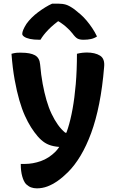

<svg xmlns="http://www.w3.org/2000/svg" viewBox="-20 -833 640 1053"><path d="M456 -545Q501 -545 528.5 -528Q556 -511 551 -465Q542 -355 524 -264.5Q506 -174 480 -103.5Q454 -33 422 20.5Q390 74 353 111Q325 139 296.5 159Q268 179 240 189.5Q212 200 182 200Q173 200 165 198.5Q157 197 150 194.5Q143 192 136.5 187.5Q130 183 123 177Q110 163 102 134.5Q94 106 94 70V66H100Q104 66 108.5 66Q113 66 117 66Q160 66 204 50.5Q248 35 285 -2Q303 -21 320.5 -52.5Q338 -84 352.5 -129.5Q367 -175 378 -235.5Q389 -296 395.5 -371.5Q402 -447 402 -538Q410 -540 417.5 -541.5Q425 -543 431.5 -543.5Q438 -544 444 -544.5Q450 -545 456 -545ZM98 -544Q146 -544 171.5 -530Q197 -516 200 -480Q205 -422 214 -373.5Q223 -325 235 -283.5Q247 -242 263 -208.5Q279 -175 297.5 -149Q316 -123 338 -105H371L343 -26H336Q301 -26 274 -31.5Q247 -37 226.5 -50Q206 -63 187 -85Q168 -107 150.5 -134.5Q133 -162 116.5 -198.5Q100 -235 86 -283.5Q72 -332 60.5 -395Q49 -458 43 -538Q51 -540 57.5 -541.5Q64 -543 70.5 -543.5Q77 -544 84 -544Q91 -544 98 -544ZM266 -813Q273 -813 279.5 -813Q286 -813 298 -813Q323 -813 341.5 -807.5Q360 -802 388 -782Q405 -769 422.5 -753.5Q440 -738 455.5 -719.5Q471 -701 485.5 -679.5Q500 -658 512 -633Q497 -623 479 -619Q461 -615 438 -615Q417 -615 405 -621.5Q393 -628 377 -650Q362 -669 340.5 -687.5Q319 -706 278 -731L333 -716H267L321 -733Q273 -699 245 -670Q217 -641 202 -615H196Q165 -615 144.5 -619.5Q124 -624 113 -631.5Q102 -639 102 -647Q102 -656 107.5 -669.5Q113 -683 125 -702Q137 -719 153.5 -735.5Q170 -752 189.5 -766.5Q209 -781 228.5 -793Q248 -805 266 -813Z"/></svg>

Font: Recursive Casual
Style: Bold
Weight: 700
Version: Version 1.085